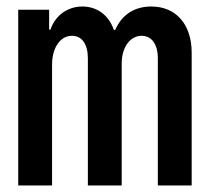

<svg xmlns="http://www.w3.org/2000/svg" viewBox="-20 -570 640 590"><path d="M36 0H140V-371C140 -423 165 -460 201 -460C232 -460 250 -434 250 -391V0H354V-375C354 -425 380 -460 415 -460C446 -460 465 -434 465 -391V0H569V-408C569 -495 521 -550 445 -550C394 -550 355 -526 334 -478H330C314 -524 278 -550 233 -550C188 -550 150 -523 135 -479H131V-540H36Z"/></svg>

Font: CommitMono
Style: 600Regular
Weight: 600
Monospace: yes
Designer: Eigil Nikolajsen
Foundry: Eigil Nikolajsen
Version: Version 1.143